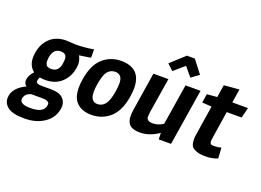

<svg xmlns="http://www.w3.org/2000/svg" viewBox="-187 -1102 2287 1685"><g transform="rotate(20 956.5 -259.0)"><path d="M233 23H132Q79 40 71 84Q70 88 70 92Q70 140 170 140Q291 140 302 67Q303 63 303 53Q303 43 289.5 33Q276 23 233 23ZM250 -419Q180 -419 167 -329Q165 -314 165 -296Q165 -278 175.5 -261.5Q186 -245 222 -245Q258 -245 277 -265Q296 -285 301.5 -315.5Q307 -346 307 -365Q307 -419 250 -419ZM264 -525 351 -520Q428 -520 518 -535V-458Q498 -453 411 -441Q432 -405 432 -362Q432 -346 429 -330Q416 -245 357.5 -190.5Q299 -136 206 -136Q173 -136 154 -141Q145 -122 143 -108Q137 -77 195 -77H281Q358 -77 391.5 -46Q425 -15 425 28Q425 40 423 53Q409 142 333 193Q257 244 149 244Q41 244 -4.5 210.5Q-50 177 -50 126Q-50 74 -14.5 34.5Q21 -5 72 -26Q48 -43 48 -74Q48 -118 92 -166Q38 -209 38 -286Q38 -307 42 -330Q55 -417 112.5 -471Q170 -525 264 -525Z M540 -50Q506 -94 506 -175Q506 -211 513 -254Q535 -393 606.5 -457.5Q678 -522 778 -522Q965 -522 965 -333Q965 -297 958 -255Q936 -116 863.5 -51.5Q791 13 690 13Q589 13 540 -50ZM829 -329Q829 -414 761 -414Q718 -414 690.5 -381Q663 -348 648 -254Q642 -214 642 -185Q642 -94 709 -94Q751 -94 779.5 -129.5Q808 -165 822 -254Q829 -298 829 -329Z M1319 -47Q1232 13 1145.5 13Q1059 13 1034 -32Q1019 -60 1019 -94Q1019 -128 1024 -158L1080 -513H1220L1167 -183Q1164 -155 1164 -139.5Q1164 -124 1177.5 -112.5Q1191 -101 1219 -101Q1274 -101 1319 -132L1380 -513H1520L1436 13H1321ZM1326 -676 1228 -591 1172 -643 1302 -762H1376L1468 -643L1396 -591Z M1759 -152Q1757 -140 1757 -129Q1757 -118 1762.5 -108Q1768 -98 1797 -98Q1826 -98 1863 -107L1869 -8Q1817 13 1759.5 13Q1702 13 1672.5 1.5Q1643 -10 1630 -24Q1611 -44 1611 -100Q1611 -119 1619 -165L1658 -416L1569 -422L1582 -504L1677 -512L1695 -629L1837 -641L1817 -513H1963L1939 -416H1800Z"/></g></svg>

Font: Rambla
Style: Bold Italic
Weight: 700
Italic angle: -12°
Designer: Martin Sommaruga
Foundry: Martin Sommaruga
Version: Version 1.001